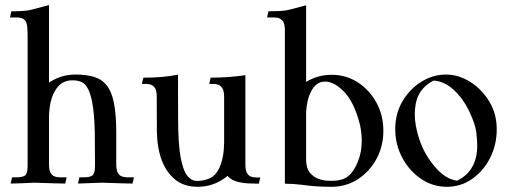

<svg xmlns="http://www.w3.org/2000/svg" viewBox="-20 -717 1988 750"><path d="M497.6 0Q476.1 0 378.4 -3.4Q310.5 -0.5 284.7 0L290 -24.4H309.6Q331.5 -24.4 341.3 -32Q351.1 -39.6 351.1 -70.3L350.6 -161.1Q350.6 -246.1 343.8 -294.9Q336.9 -343.8 325.2 -367.2Q313.5 -390.6 297.6 -397Q281.7 -403.3 264.2 -403.3Q229 -403.3 209 -381.3Q172.9 -342.8 171.4 -260.7V-76.2Q171.4 -53.2 177.5 -42.2Q183.6 -31.2 193.1 -27.8Q202.6 -24.4 212.9 -24.4H240.2L234.9 0Q212.9 0 115.7 -3.4Q43.5 0 21.5 0L27.3 -24.4H46.4Q68.8 -24.4 78.4 -32Q87.9 -39.6 87.9 -70.3V-572.8Q87.9 -620.1 81.8 -631.1Q75.7 -642.1 66.2 -645.5Q56.6 -648.9 46.4 -648.9H19L24.4 -672.9Q71.3 -672.9 94.7 -677.2Q108.9 -680.2 171.4 -697.3V-394Q217.8 -425.8 274.4 -425.8Q317.4 -425.8 347.9 -416.5Q378.4 -407.2 397.5 -382.8Q416.5 -358.4 425.3 -313.7Q434.1 -269 434.1 -198.7V-76.2Q434.1 -53.2 440.2 -42.2Q446.3 -31.2 456.1 -27.8Q465.8 -24.4 475.6 -24.4H503.4Z M752.4 12.7Q698.7 12.7 663.6 -16.1Q595.7 -72.3 592.8 -202.1Q592.3 -207 592.3 -337.4Q592.3 -360.4 586.4 -371.6Q576.2 -389.2 550.8 -389.2H534.2L540 -413.6Q617.2 -413.6 675.3 -425.3L675.8 -252Q675.8 -152.8 685.8 -101.1Q695.8 -49.3 712.2 -29.8Q728.5 -10.3 748 -10.3H751Q769 -10.3 787.1 -16.1Q820.8 -24.4 837.9 -63.7Q855 -103 855.5 -160.6V-337.4Q855.5 -360.4 849.1 -371.6Q838.9 -389.2 814 -389.2H797.4L802.7 -413.6Q871.1 -413.6 938.5 -423.3V-75.7Q938.5 -52.2 944.8 -41.3Q951.2 -30.3 960.7 -27.1Q970.2 -23.9 980 -23.9H996.6L991.2 0.5Q972.2 0.5 948.5 -0.7Q924.8 -2 903.6 -8.3Q882.3 -14.6 868.7 -29.8Q817.4 12.7 752.4 12.7Z M1275.4 12.7Q1211.4 12.7 1159.7 4.9Q1123 0.5 1092.8 0.5V-598.6Q1092.8 -621.1 1086.4 -631.8Q1076.2 -648.9 1050.8 -648.9H1023.4L1028.8 -672.9Q1075.7 -672.9 1099.1 -676.8Q1113.3 -679.2 1175.8 -696.3V-397Q1221.2 -424.8 1275.4 -424.8Q1332 -424.8 1377.7 -395.3Q1423.3 -365.7 1450.4 -316.2Q1477.5 -266.6 1477.5 -206.1Q1477.5 -145.5 1450.4 -95.9Q1423.3 -46.4 1377.7 -16.8Q1332 12.7 1275.4 12.7ZM1282.7 -10.7Q1295.4 -10.7 1314.9 -15.6Q1355 -26.9 1378.4 -86.9Q1393.1 -123 1393.1 -167Q1393.1 -195.8 1386.7 -227.5Q1363.3 -321.8 1319.3 -363.3Q1283.2 -398.4 1250 -398.4Q1213.9 -398.4 1193.8 -357.4Q1178.2 -325.7 1175.8 -277.8V-93.3Q1175.8 -61 1189.9 -43Q1216.3 -10.7 1269 -10.7Z M1725.6 12.7Q1669.9 12.7 1624.3 -18.6Q1578.6 -49.8 1551.3 -101.1Q1523.9 -152.3 1523.9 -212.9Q1523.9 -273.4 1552.5 -321.8Q1581.1 -370.1 1626.2 -397.9Q1671.4 -425.8 1722.2 -425.8Q1770.5 -425.8 1816.2 -397.5Q1861.8 -369.1 1891.1 -320.8Q1920.4 -272.5 1920.4 -211.9Q1920.4 -151.4 1894.5 -100.3Q1868.7 -49.3 1824.5 -18.3Q1780.3 12.7 1725.6 12.7ZM1765.6 -11.2Q1844.2 -49.3 1844.2 -148.9Q1844.2 -167 1840.6 -199.5Q1836.9 -231.9 1813 -282Q1789.1 -332 1752.7 -365.7Q1716.3 -399.4 1673.8 -402.3Q1615.2 -372.6 1604 -311.5Q1600.1 -289.6 1600.1 -270.5Q1600.1 -226.6 1618.7 -170.7Q1637.2 -114.7 1678.7 -65.7Q1720.2 -16.6 1765.6 -11.2Z"/></svg>

Font: Quaaykop
Style: Regular
Weight: 400
Designer: Tup Wanders
Foundry: Free font, DO NOT SELL
Version: Version 1.00;July 31, 2023;FontCreator 11.5.0.2430 64-bit